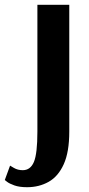

<svg xmlns="http://www.w3.org/2000/svg" viewBox="-72 -520 370 801"><path d="M41 261Q9 261 -12 253.5Q-33 246 -42.5 238.5Q-52 231 -52 231L-30 171Q-30 171 -14 180.5Q2 190 23 190Q55 190 69.5 155.5Q84 121 84 29V-500H217V29Q217 114 194 165Q171 216 131 238.5Q91 261 41 261Z"/></svg>

Font: Arsenal SC
Style: Bold
Weight: 700
Designer: Andrij Shevchenko
Foundry: Stairsfor
Version: Version 2.001; ttfautohint (v1.8.4.7-5d5b)